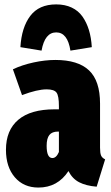

<svg xmlns="http://www.w3.org/2000/svg" viewBox="-20 -824 500 864"><path d="M167 -596.2 71.8 -611.8Q77.1 -700.7 116.2 -752.4Q155.3 -804.2 232.9 -804.2Q272.5 -804.2 302.5 -790Q332.5 -775.9 351.1 -749.5Q369.6 -723.1 380.1 -689Q390.6 -654.8 393.1 -611.8L296.9 -596.2Q284.2 -678.2 232.9 -678.2Q181.6 -678.2 167 -596.2ZM430.2 -159.2Q430.2 -135.3 434.8 -124.3Q439.5 -113.3 453.1 -106.9L415 16.1Q367.2 12.2 336.2 -3.9Q305.2 -20 288.1 -54.2Q239.3 20 152.8 20Q86.4 20 46.6 -26.4Q6.8 -72.8 6.8 -149.9Q6.8 -238.3 62.5 -285.2Q118.2 -332 225.1 -332H245.1V-347.2Q245.1 -392.6 234.4 -407.2Q223.6 -421.9 189.9 -421.9Q147.9 -421.9 79.1 -396L38.1 -512.2Q79.1 -531.7 131.1 -543Q183.1 -554.2 229 -554.2Q331.1 -554.2 380.6 -507.3Q430.2 -460.4 430.2 -357.9ZM215.8 -112.8Q233.4 -112.8 245.1 -140.1V-231.9H241.2Q214.4 -231.9 202.1 -216.6Q189.9 -201.2 189.9 -168Q189.9 -112.8 215.8 -112.8Z"/></svg>

Font: Fira Sans Compressed Heavy
Style: Regular
Weight: 900
Width: 1
Designer: Carrois Corporate & Edenspiekermann AG
Foundry: Carrois Corporate GbR & Edenspiekermann AG
Version: Version 4.203;PS 004.203;hotconv 1.0.88;makeotf.lib2.5.64775